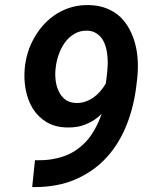

<svg xmlns="http://www.w3.org/2000/svg" viewBox="-20 -741 627 766"><path d="M127 -101.6 119.6 -102.1 108.4 5.4H121.1Q208 4.9 276.4 -23.4Q344.7 -51.8 395 -102.1Q446.8 -154.3 478.8 -227.5Q510.7 -300.8 522.5 -387.2L527.8 -431.2Q531.2 -464.8 529.5 -499.3Q527.8 -533.7 519.5 -565.4Q511.2 -597.2 496.1 -625.2Q481 -653.3 459 -674.3Q436 -695.3 405.5 -707.5Q375 -719.7 335.4 -720.7Q299.8 -721.7 267.8 -712.9Q235.8 -704.1 208.5 -687.5Q180.7 -670.4 157.7 -646.2Q134.8 -622.1 118.2 -592.8Q101.6 -564.9 91.6 -533Q81.5 -501 78.6 -467.3Q74.7 -424.3 82.8 -382.3Q90.8 -340.3 111.3 -307.1Q132.3 -273.9 166.5 -253.4Q200.7 -232.9 249.5 -232.4Q271 -231.9 290.5 -235.6Q310.1 -239.3 328.1 -247.6Q343.3 -253.9 357.9 -263.9Q372.6 -273.9 385.7 -286.6Q375 -256.3 361.3 -231Q347.7 -205.6 331.5 -185.5Q312 -162.6 288.1 -145.3Q264.2 -127.9 234.9 -117.7Q211.4 -109.4 184.3 -105.2Q157.2 -101.1 127 -101.6ZM283.7 -330.1Q256.3 -331.1 239.3 -344.7Q222.2 -358.4 213.4 -378.9Q204.1 -398.9 201.7 -423.1Q199.2 -447.3 202.1 -469.7Q204.6 -495.1 213.6 -521.5Q222.7 -547.9 237.8 -569.8Q253.4 -591.8 275.9 -605.5Q298.3 -619.1 327.6 -618.7Q344.2 -618.2 356.7 -612.3Q369.1 -606.4 378.4 -597.2Q392.6 -582.5 399.9 -560.3Q407.2 -538.1 408.7 -515.1Q410.2 -499 409.7 -482.9Q409.2 -466.8 407.7 -453.1L402.3 -408.2Q392.6 -391.6 380.4 -377.2Q368.2 -362.8 353.5 -352.5Q338.4 -341.8 320.8 -335.7Q303.2 -329.6 283.7 -330.1Z"/></svg>

Font: Roboto Mono SemiBold
Style: Italic
Weight: 600
Italic angle: -10°
Monospace: yes
Designer: Google
Version: Version 3.000